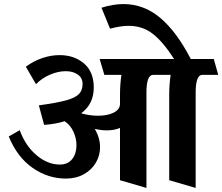

<svg xmlns="http://www.w3.org/2000/svg" viewBox="-20 -870 1093 944"><path d="M975 -502Q942 -502 942 -415V54L812 16V-404Q812 -455 819 -502H733Q700 -502 700 -415V54L570 16V-241Q542 -229 505 -229Q479 -229 446 -236Q472 -192 472 -146Q472 -106 451.5 -70.5Q431 -35 392.5 -13.5Q354 8 304 8Q216 8 140.5 -44.5Q65 -97 23 -199L77 -230Q105 -153 159.5 -107Q214 -61 274 -61Q314 -61 335 -88Q356 -115 356 -156Q356 -190 341 -222.5Q326 -255 298 -274Q253 -260 197 -256L171 -352Q259 -364 304.5 -376.5Q350 -389 368 -407.5Q386 -426 386 -457Q386 -487 362.5 -503.5Q339 -520 303 -520Q266 -520 226 -503Q186 -486 157 -456L107 -542Q145 -570 188 -584.5Q231 -599 273 -599Q345 -599 393 -558Q441 -517 441 -440Q441 -358 379 -313Q420 -301 462 -301Q508 -301 538.5 -316Q569 -331 570 -358V-404Q570 -455 577 -502H493L470 -580H836Q782 -664 731.5 -703.5Q681 -743 612 -743Q574 -743 521 -729L479 -832Q536 -850 587 -850Q687 -850 767.5 -782.5Q848 -715 918 -580H1031L1053 -502Z"/></svg>

Font: Sumana
Style: Bold
Weight: 700
Designer: Cyreal, Alexei Vanyashin (Devanagari), Olga Karpushina (Latin)
Foundry: Cyreal
Version: Version 1.015;PS 001.015;hotconv 1.0.70;makeotf.lib2.5.58329